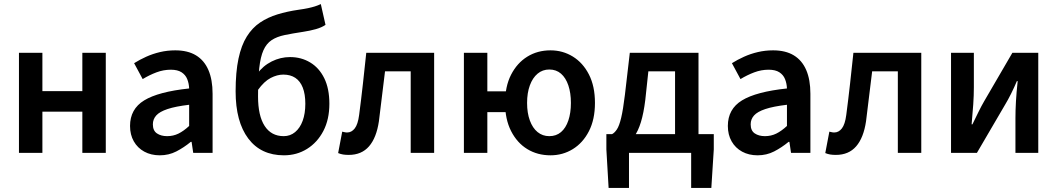

<svg xmlns="http://www.w3.org/2000/svg" viewBox="-20 -750 5187 942"><path d="M73 0V-491H188V-303H384V-491H499V0H384V-202H188V0Z M764 12Q721 12 688 -6Q655 -24 636.5 -56.5Q618 -89 618 -132Q618 -215 687.5 -257.5Q757 -300 908 -316Q907 -341 898.5 -362Q890 -383 870.5 -395.5Q851 -408 818 -408Q782 -408 747.5 -395Q713 -382 680 -362L638 -440Q665 -457 697 -471.5Q729 -486 765 -494.5Q801 -503 840 -503Q901 -503 941.5 -478.5Q982 -454 1002.5 -406.5Q1023 -359 1023 -290V0H928L920 -54H916Q882 -26 845 -7Q808 12 764 12ZM800 -82Q830 -82 855.5 -94.5Q881 -107 908 -132V-236Q841 -228 802 -215Q763 -202 746.5 -183.5Q730 -165 730 -140Q730 -109 750 -95.5Q770 -82 800 -82Z M1373 12Q1260 12 1198 -70.5Q1136 -153 1136 -302Q1136 -396 1150 -462Q1164 -528 1191 -571Q1218 -614 1256 -639.5Q1294 -665 1341.5 -679.5Q1389 -694 1444 -702Q1473 -706 1491.5 -710Q1510 -714 1524.5 -718.5Q1539 -723 1554 -730L1577 -628Q1558 -615 1529.5 -607Q1501 -599 1468 -594Q1415 -586 1376.5 -578Q1338 -570 1312.5 -553Q1287 -536 1272.5 -503.5Q1258 -471 1252 -416.5Q1246 -362 1246 -277Q1246 -182 1278.5 -132Q1311 -82 1372 -82Q1404 -82 1428 -102Q1452 -122 1465 -157.5Q1478 -193 1478 -241Q1478 -288 1465.5 -320Q1453 -352 1429 -368Q1405 -384 1370 -384Q1340 -384 1308 -367.5Q1276 -351 1245 -308L1240 -386Q1270 -427 1313 -448.5Q1356 -470 1403 -470Q1458 -470 1502 -443.5Q1546 -417 1571 -366Q1596 -315 1596 -241Q1596 -164 1566.5 -107.5Q1537 -51 1486.5 -19.5Q1436 12 1373 12Z M1691 10Q1675 10 1663 8Q1651 6 1639 1L1659 -104Q1665 -103 1670.5 -101.5Q1676 -100 1683 -100Q1705 -100 1720.5 -120Q1736 -140 1742 -186Q1752 -262 1760.5 -338.5Q1769 -415 1777 -491H2110V0H1995V-400H1869Q1861 -339 1854 -277.5Q1847 -216 1839 -155Q1827 -74 1790.5 -32Q1754 10 1691 10Z M2256 0V-491H2371V-302H2482V-200H2371V0ZM2681 12Q2617 12 2567 -18.5Q2517 -49 2487.5 -107Q2458 -165 2458 -245Q2458 -326 2487.5 -383.5Q2517 -441 2567 -472Q2617 -503 2681 -503Q2741 -503 2790.5 -472.5Q2840 -442 2869.5 -384.5Q2899 -327 2899 -245Q2899 -164 2869.5 -106.5Q2840 -49 2790.5 -18.5Q2741 12 2681 12ZM2675 -82Q2709 -82 2732.5 -102Q2756 -122 2768.5 -159Q2781 -196 2781 -245Q2781 -294 2768.5 -331Q2756 -368 2732.5 -388.5Q2709 -409 2675 -409Q2642 -409 2617.5 -388.5Q2593 -368 2579.5 -331Q2566 -294 2566 -245Q2566 -196 2579.5 -159Q2593 -122 2617.5 -102Q2642 -82 2675 -82Z M3066 0V172H2966L2955 -17V-92H3482V-17L3470 172H3371V0ZM3292 -34V-400H3161L3146 -260Q3138 -195 3124.5 -151Q3111 -107 3091.5 -80Q3072 -53 3048 -40Q3024 -27 2998 -24L2983 -92Q2995 -98 3006.5 -115Q3018 -132 3027.5 -171.5Q3037 -211 3046 -285L3070 -491H3407V-34Z M3697 12Q3654 12 3621 -6Q3588 -24 3569.5 -56.5Q3551 -89 3551 -132Q3551 -215 3620.5 -257.5Q3690 -300 3841 -316Q3840 -341 3831.5 -362Q3823 -383 3803.5 -395.5Q3784 -408 3751 -408Q3715 -408 3680.5 -395Q3646 -382 3613 -362L3571 -440Q3598 -457 3630 -471.5Q3662 -486 3698 -494.5Q3734 -503 3773 -503Q3834 -503 3874.5 -478.5Q3915 -454 3935.5 -406.5Q3956 -359 3956 -290V0H3861L3853 -54H3849Q3815 -26 3778 -7Q3741 12 3697 12ZM3733 -82Q3763 -82 3788.5 -94.5Q3814 -107 3841 -132V-236Q3774 -228 3735 -215Q3696 -202 3679.5 -183.5Q3663 -165 3663 -140Q3663 -109 3683 -95.5Q3703 -82 3733 -82Z M4081 10Q4065 10 4053 8Q4041 6 4029 1L4049 -104Q4055 -103 4060.5 -101.5Q4066 -100 4073 -100Q4095 -100 4110.5 -120Q4126 -140 4132 -186Q4142 -262 4150.5 -338.5Q4159 -415 4167 -491H4500V0H4385V-400H4259Q4251 -339 4244 -277.5Q4237 -216 4229 -155Q4217 -74 4180.5 -32Q4144 10 4081 10Z M4646 0V-491H4758V-322Q4758 -282 4755 -238Q4752 -194 4747 -140H4751Q4765 -169 4780.5 -200.5Q4796 -232 4809 -254L4947 -491H5074V0H4962V-170Q4962 -208 4964.5 -252.5Q4967 -297 4973 -352H4969Q4956 -321 4940.5 -290Q4925 -259 4911 -236L4773 0Z"/></svg>

Font: Source Sans 3 SemiBold
Style: Regular
Weight: 600
Designer: Paul D. Hunt
Foundry: Adobe
Version: Version 3.046;hotconv 1.0.118;makeotfexe 2.5.65603